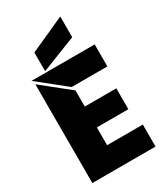

<svg xmlns="http://www.w3.org/2000/svg" viewBox="-238 -1089 1025 1187"><g transform="rotate(-30 274.0 -495.5)"><path d="M149 -878V-745L399 -843V-991ZM497 -578V-735H46L242 -578ZM56 0H507V-157H252V-284H477V-433H252V-548L56 -705Z"/></g></svg>

Font: Poppins STUK1
Style: Regular
Weight: 400
Designer: Jonny Pinhorn (original), Sammy Jo Hughes (modified version)
Foundry: Type Mafia
Version: Version 1.002;hotconv 1.0.109;makeotfexe 2.5.65596